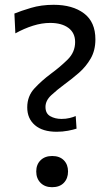

<svg xmlns="http://www.w3.org/2000/svg" viewBox="-20 -769 468 800"><path d="M216 -220Q157.5 -220 125.5 -247.5Q93.5 -275 93.5 -321.5Q93.5 -368.5 123.8 -401Q154 -433.5 193 -462.5Q230.5 -490 261.8 -520.8Q293 -551.5 293 -594Q293 -632 265 -652.8Q237 -673.5 189 -673.5Q154.5 -673.5 117.8 -662Q81 -650.5 44 -630L40 -712.5Q66.5 -723.5 109.2 -736.2Q152 -749 203.5 -749Q282.5 -749 330 -713.2Q377.5 -677.5 377.5 -605Q377.5 -559 357.8 -525Q338 -491 308.8 -465.5Q279.5 -440 250.5 -419Q218 -395 193.8 -372.5Q169.5 -350 169.5 -323.5Q169.5 -296 189.5 -284.8Q209.5 -273.5 236.5 -273.5Q254.5 -273.5 270 -277.2Q285.5 -281 295.5 -285.5L299 -233Q285.5 -228.5 263 -224.2Q240.5 -220 216 -220ZM197 11Q167 11 149 -7.2Q131 -25.5 131 -54.5Q131 -83.5 149 -101.2Q167 -119 197.5 -119Q228.5 -119 246 -101.2Q263.5 -83.5 263.5 -54.5Q263.5 -25.5 246 -7.2Q228.5 11 197 11Z"/></svg>

Font: Heraclito
Style: Regular
Weight: 400
Designer: Kostas Bartsokas (font) & Cristiano Sobral (main changes)
Foundry: Kostas Bartsokas (font) & Cristiano Sobral (main changes)
Version: Version 1.00;July 8, 2020;FontCreator 13.0.0.2655 64-bit